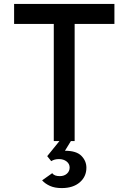

<svg xmlns="http://www.w3.org/2000/svg" viewBox="-20 -720 656 980"><path d="M254.5 0V-598H52V-700H564V-598H361V0ZM295 240Q259.5 240 234.8 228.8Q210 217.5 195 200.5L246.5 164Q252.5 172 262 175.5Q271.5 179 285.5 179Q307.5 179 321.5 166.5Q335.5 154 335.5 135Q335.5 116.5 320 104.2Q304.5 92 281 92Q257.5 92 241.5 102.5L221 77L291.5 -10H348L311.5 49.5Q370 49.5 395.5 75.5Q421 101.5 421 136Q421 181.5 387 210.8Q353 240 295 240Z"/></svg>

Font: Overpass Mono SemiBold
Style: Regular
Weight: 600
Monospace: yes
Designer: Delve Withrington, Dave Bailey
Foundry: Delve Fonts LLC
Version: Version 4.000